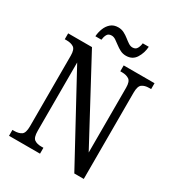

<svg xmlns="http://www.w3.org/2000/svg" viewBox="-208 -1028 1070 1159"><g transform="rotate(30 327.5 -448.5)"><path d="M31 0V-41H43Q74 -41 93 -53.5Q112 -66 112 -113V-605Q112 -649 93 -661Q74 -673 45 -673H31V-714H197L498 -153V-605Q498 -648 479 -660.5Q460 -673 431 -673H418V-714H633V-673H618Q589 -673 570.5 -660Q552 -647 552 -601V0H486L166 -589V-113Q166 -66 184 -53.5Q202 -41 232 -41H247V0ZM400 -771Q378 -771 359.5 -780.5Q341 -790 325 -802.5Q309 -815 294.5 -824.5Q280 -834 266 -834Q243 -834 234.5 -817.5Q226 -801 224 -781H182Q184 -810 194.5 -836.5Q205 -863 225 -880Q245 -897 276 -897Q298 -897 316.5 -887.5Q335 -878 350.5 -865.5Q366 -853 380.5 -843.5Q395 -834 409 -834Q431 -834 440 -850.5Q449 -867 451 -887H493Q490 -842 467.5 -806.5Q445 -771 400 -771Z"/></g></svg>

Font: Noto Serif Georgian Condensed
Style: Regular
Weight: 400
Width: 3
Designer: Monotype Design Team, Akaki Razmadze
Foundry: Google LLC
Version: Version 2.003; ttfautohint (v1.8.4.7-5d5b)